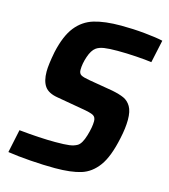

<svg xmlns="http://www.w3.org/2000/svg" viewBox="-106 -780 767 873"><g transform="rotate(15 277.5 -344.0)"><path d="M10 -8 33 -117Q131 -107 204 -107Q248 -107 270 -110Q292 -113 307 -122Q325 -133 337.5 -174.5Q350 -216 350 -244Q350 -263 337 -270.5Q324 -278 281 -285L161 -306Q118 -313 100.5 -337.5Q83 -362 83 -407Q83 -439 95 -501Q113 -582 146.5 -624Q180 -666 230 -681Q280 -696 357 -696Q413 -696 469 -690.5Q525 -685 555 -678L532 -571Q504 -575 458.5 -578Q413 -581 371 -581Q331 -581 308 -577.5Q285 -574 271 -564Q253 -551 241.5 -517Q230 -483 230 -454Q230 -437 241 -430.5Q252 -424 282 -419L394 -400Q429 -393 450 -383.5Q471 -374 484 -352Q497 -330 497 -290Q497 -251 486 -201Q467 -110 434.5 -65.5Q402 -21 355.5 -6.5Q309 8 233 8Q180 8 117.5 3.5Q55 -1 10 -8Z"/></g></svg>

Font: Saira Semi Condensed SemiBold
Style: Italic
Weight: 600
Width: 4
Italic angle: -12°
Designer: Hector Gatti with collaboration of the Omnibus-Type team
Foundry: Omnibus-Type
Version: Version 1.001; ttfautohint (v1.8)